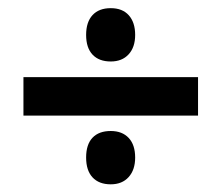

<svg xmlns="http://www.w3.org/2000/svg" viewBox="-20 -558 554 480"><path d="M256.8 -404.3Q227.5 -404.3 211.4 -421.4Q195.3 -438.5 195.3 -470.7Q195.3 -502.9 211.4 -520.3Q227.5 -537.6 256.8 -537.6Q286.1 -537.6 302 -519.8Q317.9 -502 317.9 -470.7Q317.9 -439.9 301.5 -422.1Q285.2 -404.3 256.8 -404.3ZM475.1 -269H38.6V-365.2H475.1ZM256.8 -97.2Q227.5 -97.2 211.4 -114.5Q195.3 -131.8 195.3 -164.1Q195.3 -196.8 211.2 -213.6Q227.1 -230.5 256.8 -230.5Q285.6 -230.5 301.8 -213.1Q317.9 -195.8 317.9 -164.1Q317.9 -133.3 301.5 -115.2Q285.2 -97.2 256.8 -97.2Z"/></svg>

Font: Khula Bold
Style: Regular
Weight: 700
Designer: Erin McLaughlin, Steve Matteson
Version: Version 1.000;PS 1.0;hotconv 1.0.72;makeotf.lib2.5.5900